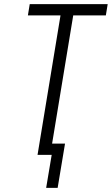

<svg xmlns="http://www.w3.org/2000/svg" viewBox="-20 -755 545 936"><path d="M205 161 232 0H163L275 -680H116L125 -735H505L496 -680H337L234 -55H297L261 161Z"/></svg>

Font: Iosevka Term Curly Light
Style: Italic
Weight: 300
Italic angle: -9°
Designer: Belleve Invis
Foundry: Belleve Invis
Version: Version 32.3.0